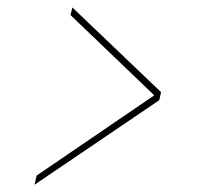

<svg xmlns="http://www.w3.org/2000/svg" viewBox="-20 -530 590 528"><path d="M179 -509.5 423 -276.5 418 -254.5 75 -22 80.5 -47 403 -267 403.5 -268.5 174 -488.5Z"/></svg>

Font: Epilogue Thin
Style: Italic
Weight: 250
Italic angle: -12°
Designer: Tyler Finck
Foundry: Etcetera Type Co
Version: Version 2.112